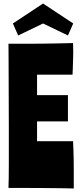

<svg xmlns="http://www.w3.org/2000/svg" viewBox="-20 -1065 455 1088"><path d="M398 3Q370 2 324 1.5Q278 1 225.5 0.5Q173 0 120.5 0Q68 0 28 0Q29 -21 29.5 -56Q30 -91 30 -136Q30 -181 30 -233.5Q30 -286 30 -342Q30 -418 29.5 -494Q29 -570 29 -635.5Q29 -701 28.5 -749Q28 -797 28 -817Q67 -817 114 -817Q161 -817 210 -817.5Q259 -818 306 -819Q353 -820 394 -821Q394 -808 394.5 -798.5Q395 -789 395 -772Q395 -760 394.5 -743.5Q394 -727 393.5 -709.5Q393 -692 392.5 -674.5Q392 -657 391 -642H190V-526H365V-377H190V-265H394Q395 -242 396 -218Q397 -194 397.5 -164Q398 -134 398 -93.5Q398 -53 398 3ZM224 -1045 395 -932 365 -864 224 -932 83 -864 53 -932Z"/></svg>

Font: Ranchers
Style: Regular
Weight: 400
Designer: Pablo Impallari, Brenda Gallo
Foundry: Pablo Impallari, Brenda Gallo
Version: Version 1.000; ttfautohint (v0.8) -G 200 -r 50